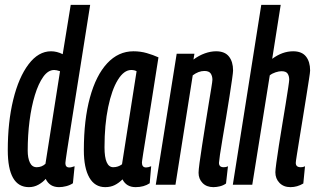

<svg xmlns="http://www.w3.org/2000/svg" viewBox="-20 -760 1304 790"><path d="M223 10Q184 10 168 -24Q156 -10 138 0Q120 10 99 10Q12 10 12 -142Q12 -258 34.5 -350Q57 -442 97.5 -495.5Q138 -549 190 -549Q214 -549 238 -537L271 -740H351Q329 -601 310.5 -484Q292 -367 278 -280Q264 -193 256.5 -143.5Q249 -94 249 -89Q249 -71 265 -71Q270 -71 275.5 -72.5Q281 -74 287 -76L280 -6Q268 2 252.5 6Q237 10 223 10ZM131 -72Q152 -72 167 -86L227 -467Q212 -472 203 -472Q178 -472 158 -444Q138 -416 123.5 -368.5Q109 -321 101.5 -262Q94 -203 94 -140Q94 -110 103 -91Q112 -72 131 -72Z M538 10Q500 10 484 -22Q469 -7 452 1.5Q435 10 413 10Q370 10 347.5 -29.5Q325 -69 325 -142Q325 -267 350 -358.5Q375 -450 421 -499.5Q467 -549 529 -549Q558 -549 584 -541.5Q610 -534 632 -524Q613 -403 600.5 -324Q588 -245 580.5 -199Q573 -153 569.5 -130.5Q566 -108 565 -100.5Q564 -93 564 -91Q564 -71 581 -71Q590 -71 602 -76L596 -6Q572 10 538 10ZM482 -84 542 -467Q533 -472 520 -472Q490 -472 465 -431.5Q440 -391 425 -319Q410 -247 410 -154Q410 -72 446 -72Q466 -72 482 -84Z M707 -539H780L776 -515Q799 -532 823 -540.5Q847 -549 869 -549Q905 -549 922 -527.5Q939 -506 939 -470Q939 -463 935 -434.5Q931 -406 924.5 -364.5Q918 -323 910.5 -277.5Q903 -232 896 -191.5Q889 -151 885 -123Q881 -95 881 -90Q881 -72 900 -72Q903 -72 907.5 -72.5Q912 -73 918 -76L910 -5Q899 3 885 6.5Q871 10 858 10Q830 10 813.5 -7Q797 -24 797 -49Q797 -60 801 -90Q805 -120 811.5 -161.5Q818 -203 825 -247.5Q832 -292 838.5 -331.5Q845 -371 849.5 -398.5Q854 -426 854 -432Q854 -447 847 -457.5Q840 -468 821 -468Q797 -468 773 -450L702 0H621Z M1197 -90Q1197 -72 1217 -72Q1220 -72 1224.5 -72.5Q1229 -73 1235 -76L1228 -5Q1203 10 1175 10Q1147 10 1130 -7.5Q1113 -25 1113 -51Q1113 -60 1117 -90Q1121 -120 1127.5 -161.5Q1134 -203 1141.5 -248Q1149 -293 1155.5 -333Q1162 -373 1166 -400Q1170 -427 1170 -432Q1170 -447 1163.5 -457Q1157 -467 1138 -467Q1128 -467 1114 -462.5Q1100 -458 1090 -450L1018 0H938L1055 -740H1135L1100 -518Q1142 -549 1186 -549Q1222 -549 1239 -527.5Q1256 -506 1256 -470Q1256 -463 1251.5 -434.5Q1247 -406 1240.5 -364.5Q1234 -323 1226.5 -277.5Q1219 -232 1212.5 -191.5Q1206 -151 1201.5 -123Q1197 -95 1197 -90Z"/></svg>

Font: Georama Extra Condensed Medium
Style: Italic
Weight: 500
Width: 2
Italic angle: -9°
Designer: Jean-Baptiste Levee
Foundry: Production Type
Version: Version 1.000